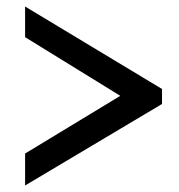

<svg xmlns="http://www.w3.org/2000/svg" viewBox="-20 -553 550 589"><path d="M477 -234 57 16V-82L349 -259L57 -439V-533L477 -280Z"/></svg>

Font: IngvarSans
Style: Regular
Weight: 500
Version: Version 3.000